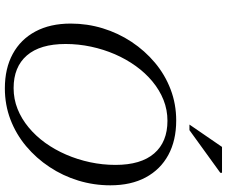

<svg xmlns="http://www.w3.org/2000/svg" viewBox="-92 -832 934 790"><g transform="rotate(90 375.0 -437.0)"><path d="M161 -240Q161 -135 208.2 -80.5Q255.5 -26 342.5 -26Q387.5 -26 428.2 -42.2Q469 -58.5 504.2 -87.8Q539.5 -117 567.8 -156.2Q596 -195.5 616.2 -242.2Q636.5 -289 647.5 -340.5Q658.5 -392 658.5 -445Q658.5 -550 611.2 -604.5Q564 -659 477 -659Q432 -659 391.2 -642.8Q350.5 -626.5 315.2 -597.2Q280 -568 251.8 -528.8Q223.5 -489.5 203.2 -442.8Q183 -396 172 -344.5Q161 -293 161 -240ZM742.5 -424Q742.5 -356 723 -292.2Q703.5 -228.5 667.2 -173.8Q631 -119 581.5 -77.5Q532 -36 471.8 -13Q411.5 10 343.5 10Q261.5 10 201.8 -22.5Q142 -55 109.5 -115.8Q77 -176.5 77 -261Q77 -329 96.5 -392.8Q116 -456.5 152.2 -511.2Q188.5 -566 238 -607.5Q287.5 -649 347.8 -672Q408 -695 476 -695Q558 -695 617.8 -662.5Q677.5 -630 710 -569.5Q742.5 -509 742.5 -424ZM492.5 -749.5 584.5 -883.5H691V-876.5L515.5 -749.5Z"/></g></svg>

Font: Newsreader 36pt
Style: Italic
Weight: 400
Italic angle: -17°
Designer: Hugues Gentile
Foundry: Production Type
Version: Version 1.003